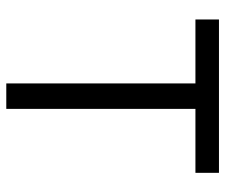

<svg xmlns="http://www.w3.org/2000/svg" viewBox="-74 -660 733 626"><g transform="rotate(90 293.0 -346.5)"><path d="M251.5 0V-616.7H43V-693.4H543V-616.7H334.5V0Z"/></g></svg>

Font: Cascadia Code NF SemiLight
Style: Regular
Weight: 350
Monospace: yes
Designer: Aaron Bell
Foundry: Saja Typeworks
Version: Version 2404.023; ttfautohint (v1.8.4)